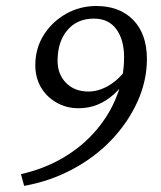

<svg xmlns="http://www.w3.org/2000/svg" viewBox="-20 -602 538 640"><path d="M401.4 -337.9Q383.8 -309.6 359.4 -287.6Q335 -265.6 305.7 -253.4Q276.4 -241.2 241.2 -241.2Q201.2 -241.2 168 -260.3Q134.8 -279.3 116.2 -311.5Q97.7 -343.8 97.7 -384.8Q97.7 -440.4 125.5 -484.9Q153.3 -529.3 199.7 -555.7Q246.1 -582 300.8 -582Q378.9 -582 424.3 -535.2Q469.7 -488.3 469.7 -405.3Q469.7 -333 438.5 -263.7Q407.2 -194.3 352.1 -136.2Q296.9 -78.1 222.2 -38.1Q147.5 2 60.5 17.6L49.8 -21.5Q127.9 -39.1 191.4 -76.7Q254.9 -114.3 300.3 -167.5Q345.7 -220.7 369.6 -282.7Q393.6 -344.7 393.6 -411.1Q393.6 -469.7 367.7 -504.9Q341.8 -540 293 -540Q237.3 -540 204.6 -501.5Q171.9 -462.9 171.9 -399.4Q171.9 -354.5 200.2 -325.7Q228.5 -296.9 274.4 -296.9Q308.6 -296.9 341.8 -316.4Q375 -335.9 400.4 -370.1Z"/></svg>

Font: Crimson Pro Light
Style: Italic
Weight: 300
Italic angle: -12°
Designer: Jacques Le Bailly
Foundry: Baron von Fonthausen
Version: Version 1.003